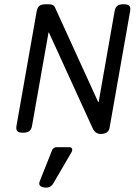

<svg xmlns="http://www.w3.org/2000/svg" viewBox="-20 -604 640 881"><path d="M546.4 -584.5Q527.8 -584.5 518.3 -577.1Q508.8 -569.8 505.9 -552.7L432.6 -135.3H430.7L231.9 -570.8Q226.1 -584.5 204.1 -584.5H190.9Q170.4 -584.5 160.9 -577.1Q151.4 -569.8 148.4 -552.7L55.7 -26.9Q52.7 -9.8 59.3 -2.4Q65.9 4.9 85.4 4.9H86.4Q105 4.9 114.5 -2.4Q124 -9.8 127 -26.9L202.6 -454.6H204.6L404.8 -16.1Q417.5 10.7 441.4 10.7Q478 10.7 482.9 -18.1L577.1 -552.7Q580.1 -569.8 573.5 -577.1Q566.9 -584.5 547.4 -584.5ZM241.2 71.3Q224.1 71.3 218.3 86.9L162.6 227.1Q152.3 252 183.6 256.3Q210.9 260.3 224.1 238.3L307.1 96.2Q313.5 85.4 310.5 78.4Q307.6 71.3 297.9 71.3Z"/></svg>

Font: Courier Prime Sans
Style: Regular
Weight: 300
Italic angle: -10°
Designer: Alan Dague-Greene
Foundry: Quote-Unquote Apps
Version: Version 3.23